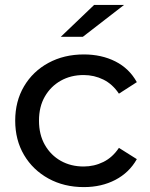

<svg xmlns="http://www.w3.org/2000/svg" viewBox="-20 -757 611 783"><path d="M322 6Q241 6 177.5 -29Q114 -64 78 -125Q42 -186 42 -265Q42 -344 78 -405Q114 -466 177.5 -500.5Q241 -535 322 -535Q394 -535 450.5 -506.5Q507 -478 538 -422L465 -375Q439 -414 401.5 -432.5Q364 -451 321 -451Q269 -451 228 -428Q187 -405 163 -363.5Q139 -322 139 -265Q139 -208 163 -166Q187 -124 228 -101Q269 -78 321 -78Q364 -78 401.5 -96.5Q439 -115 465 -154L538 -108Q507 -53 450.5 -23.5Q394 6 322 6ZM228 -607 364 -737H486L318 -607Z"/></svg>

Font: MOST Montserrat Medium
Style: Regular
Weight: 500
Designer: Julieta Ulanovsky
Foundry: Julieta Ulanovsky
Version: Version 8.000;March 11, 2024;FontCreator 15.0.0.2926 64-bit